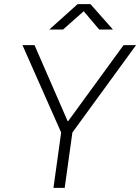

<svg xmlns="http://www.w3.org/2000/svg" viewBox="-20 -903 674 923"><path d="M237 0 274 -266 88 -686H146L305 -321H308L574 -686H634L328 -266L291 0ZM217 -761 353 -883H415L523 -761H457L373 -860H395L283 -761Z"/></svg>

Font: Chivo Mono Medium Thin
Style: Italic
Weight: 250
Italic angle: -8.05°
Monospace: yes
Version: Version 1.008